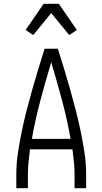

<svg xmlns="http://www.w3.org/2000/svg" viewBox="-20 -992 540 1012"><path d="M66 0V-74Q66 -130 74.5 -186.5Q83 -243 94.5 -298.5Q106 -354 120 -408.5Q134 -463 149.5 -518Q165 -573 181.5 -627Q198 -681 215 -735H285Q302 -681 318.5 -627Q335 -573 350.5 -518Q366 -463 380 -408.5Q394 -354 405.5 -298.5Q417 -243 425.5 -186.5Q434 -130 434 -74V0H373V-74Q373 -106 369.5 -139Q366 -172 362 -205H138Q134 -172 130.5 -139Q127 -106 127 -74V0ZM148 -260H352Q334 -362 307 -463Q280 -564 250 -664Q220 -564 193 -463Q166 -362 148 -260ZM155 -807 115 -834 210 -972H290L385 -834L345 -807L250 -923Z"/></svg>

Font: Iosevka Curly Light
Style: Regular
Weight: 300
Monospace: yes
Designer: Belleve Invis
Foundry: Belleve Invis
Version: Version 22.1.2; ttfautohint (v1.8.4)